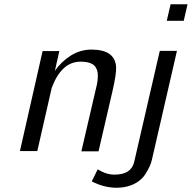

<svg xmlns="http://www.w3.org/2000/svg" viewBox="-20 -712 905 906"><path d="M413 144 441 87Q481 112 520 112Q599 112 613 53L734 -472H815L697 41Q693 58 686 73.5Q679 89 665 111Q651 133 625.5 149Q600 165 566 171Q548 174 528 174Q469 173 413 144ZM767 -614 785 -692H865L847 -614ZM74 1 181 -471H260L239 -378Q270 -422 314.5 -450Q359 -478 412 -478Q523 -478 528 -395Q529 -361 511 -283L445 2H364L437 -312Q441 -332 441 -341Q444 -373 434 -390Q420 -421 360 -421Q270 -421 224 -297L156 1Z"/></svg>

Font: Coval
Style: Light Italic
Weight: 300
Foundry: Context Ltd
Version: Version 001.000